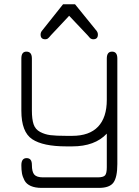

<svg xmlns="http://www.w3.org/2000/svg" viewBox="-20 -706 669 926"><path d="M181.6 -556.6 284.2 -685.5H341.8L446.3 -556.6Q452.1 -548.8 452.1 -539.1Q452.1 -516.6 429.7 -516.6Q424.8 -516.6 420.4 -518.6Q416 -520.5 414.6 -522Q413.1 -523.4 408.2 -529.3Q403.3 -535.2 402.3 -536.1L313.5 -629.9L225.6 -536.1Q223.6 -534.2 220.7 -530.3Q217.8 -526.4 215.8 -524.9Q213.9 -523.4 211.4 -521Q209 -518.6 205.6 -517.6Q202.1 -516.6 198.2 -516.6Q175.8 -516.6 175.8 -539.1Q175.8 -548.8 181.6 -556.6ZM545.9 85Q545.9 148.4 527.3 174.3Q508.8 200.2 457 200.2H180.7Q149.4 200.2 128.4 190.9Q107.4 181.6 98.1 164.1Q88.9 146.5 85.9 129.9Q83 113.3 83 90.8Q83 56.6 108.4 56.6Q133.8 56.6 133.8 88.9Q133.8 123 145.5 136.2Q157.2 149.4 187.5 149.4H450.2Q478.5 149.4 486.8 139.6Q495.1 129.9 495.1 100.6V-61.5Q437.5 0 328.1 0H299.8Q187.5 0 135.3 -34.7Q83 -69.3 83 -171.9V-423.8Q83 -457 107.4 -457Q133.8 -457 133.8 -423.8V-172.9Q133.8 -130.9 142.1 -106.4Q150.4 -82 173.3 -69.8Q196.3 -57.6 223.1 -54.2Q250 -50.8 299.8 -50.8H328.1Q411.1 -50.8 453.1 -95.2Q495.1 -139.6 495.1 -224.6V-423.8Q495.1 -457 520.5 -457Q545.9 -457 545.9 -423.8Z"/></svg>

Font: Jura
Style: Book
Weight: 400
Version: Version 2.3